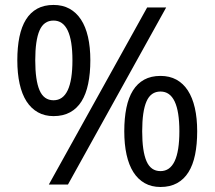

<svg xmlns="http://www.w3.org/2000/svg" viewBox="-20 -744 865 774"><path d="M122.1 -501Q122.1 -420.4 139.4 -380.1Q156.7 -339.8 195.8 -339.8Q272 -339.8 272 -501Q272 -661.1 195.8 -661.1Q156.7 -661.1 139.4 -621.3Q122.1 -581.5 122.1 -501ZM344.2 -501Q344.2 -448.2 335.4 -406.2Q326.7 -364.3 308.6 -335.4Q290.5 -306.6 262.5 -291.3Q234.4 -275.9 195.8 -275.9Q160.2 -275.9 132.8 -291.3Q105.5 -306.6 86.9 -335.4Q68.4 -364.3 59.1 -406.2Q49.8 -448.2 49.8 -501Q49.8 -553.7 58.3 -595.2Q66.9 -636.7 84.7 -665.3Q102.5 -693.8 130.1 -709Q157.7 -724.1 195.8 -724.1Q232.4 -724.1 260 -709Q287.6 -693.8 306.4 -665.3Q325.2 -636.7 334.7 -595.2Q344.2 -553.7 344.2 -501ZM553.2 -214.8Q553.2 -134.3 570.6 -94.2Q587.9 -54.2 627 -54.2Q703.1 -54.2 703.1 -214.8Q703.1 -375 627 -375Q587.9 -375 570.6 -335.2Q553.2 -295.4 553.2 -214.8ZM774.9 -214.8Q774.9 -162.1 766.4 -120.4Q757.8 -78.6 739.7 -49.8Q721.7 -21 693.6 -5.6Q665.5 9.8 627 9.8Q590.8 9.8 563.5 -5.6Q536.1 -21 517.8 -49.8Q499.5 -78.6 490.2 -120.4Q481 -162.1 481 -214.8Q481 -267.6 489.5 -309.1Q498 -350.6 515.9 -379.2Q533.7 -407.7 561.3 -422.9Q588.9 -438 627 -438Q663.6 -438 691.2 -422.9Q718.8 -407.7 737.3 -379.2Q755.9 -350.6 765.4 -309.1Q774.9 -267.6 774.9 -214.8ZM649.9 -713.9 253.9 0H176.8L573.2 -713.9Z"/></svg>

Font: Nokora
Style: Regular
Weight: 400
Foundry: Danh Hong
Version: Version 1.3 October 31, 2012